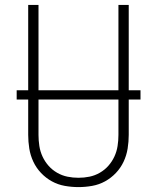

<svg xmlns="http://www.w3.org/2000/svg" viewBox="-20 -755 640 783"><path d="M300 8Q272 8 244 3Q216 -2 191.5 -15.5Q167 -29 147.5 -49.5Q128 -70 116 -95.5Q104 -121 99.5 -149Q95 -177 95 -205V-735H137V-205Q137 -182 140.5 -159.5Q144 -137 153.5 -116.5Q163 -96 178 -79Q193 -62 213 -50.5Q233 -39 255 -34.5Q277 -30 300 -30Q323 -30 345 -34.5Q367 -39 387 -50.5Q407 -62 422 -79Q437 -96 446.5 -116.5Q456 -137 459.5 -159.5Q463 -182 463 -205V-735H505V-205Q505 -177 500.5 -149Q496 -121 484 -95.5Q472 -70 452.5 -49.5Q433 -29 408.5 -15.5Q384 -2 356 3Q328 8 300 8ZM553 -349H48V-387H553Z"/></svg>

Font: Iosevka Extralight Extended
Style: Regular
Weight: 200
Width: 7
Monospace: yes
Designer: Belleve Invis
Foundry: Belleve Invis
Version: Version 32.5.0; ttfautohint (v1.8.4)